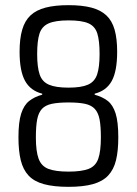

<svg xmlns="http://www.w3.org/2000/svg" viewBox="-20 -716 530 744"><path d="M245.5 8Q188.2 8 150.1 -2.4Q112.1 -12.8 90.7 -35.7Q69.3 -58.7 60.4 -95.2Q51.5 -131.7 51.5 -183.5Q51.5 -242.8 62 -275.6Q72.5 -308.4 93 -324.7Q113.5 -341 143.5 -349V-353Q98 -364.5 77 -402.8Q55.9 -441.1 55.9 -515.5Q55.9 -566.3 66.1 -601Q76.2 -635.8 98.4 -656.5Q120.5 -677.2 156.9 -686.6Q193.2 -696 245.5 -696Q297.7 -696 333.8 -686.6Q369.8 -677.2 392 -656.5Q414.2 -635.8 424.1 -601Q434 -566.3 434 -515.5Q434 -440.5 413.2 -402.5Q392.4 -364.5 346.9 -353V-349Q377.4 -340.5 397.4 -325Q417.4 -309.5 427.9 -276.7Q438.4 -243.9 438.4 -183.5Q438.4 -131.2 429.5 -94.9Q420.6 -58.7 399 -35.7Q377.3 -12.8 339.7 -2.4Q302.2 8 245.5 8ZM245.5 -51Q295.3 -51 322.9 -61.4Q350.4 -71.8 360.7 -100.7Q370.9 -129.7 370.9 -183.5Q370.9 -227 365.8 -253.5Q360.6 -279.9 347.1 -294.3Q333.6 -308.6 309 -313.8Q284.4 -319 245.5 -319Q206.5 -319 181.4 -313.8Q156.3 -308.6 142.8 -294.3Q129.3 -279.9 124.1 -253.5Q119 -227 119 -183.5Q119 -129.7 129.7 -100.7Q140.5 -71.8 168 -61.4Q195.6 -51 245.5 -51ZM245.5 -376.4Q294.7 -376.4 320.7 -387.8Q346.8 -399.2 356.4 -427.6Q365.9 -456 365.9 -506.5Q365.9 -558 357.1 -586.2Q348.3 -614.4 322.5 -625.7Q296.7 -637 245.5 -637Q194.8 -637 168.5 -625.4Q142.2 -613.8 133.1 -585.9Q124 -558 124 -506.5Q124 -456 133.6 -427.6Q143.1 -399.2 169.7 -387.8Q196.2 -376.4 245.5 -376.4Z"/></svg>

Font: Saira Thin Condensed
Style: Regular
Weight: 100
Width: 3
Version: Version 1.101